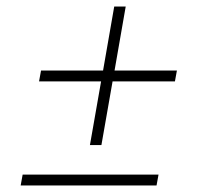

<svg xmlns="http://www.w3.org/2000/svg" viewBox="-20 -565 628 585"><path d="M513 -317H323L289 -123H254L288 -317H99L105 -350H294L328 -545H363L329 -350H519ZM43 0 49 -33H463L457 0Z"/></svg>

Font: Inria Serif
Style: Italic
Weight: 400
Italic angle: -10°
Designer: Black Foundry Team
Foundry: Black Foundry
Version: Version 1.000; ttfautohint (v1.8.3)